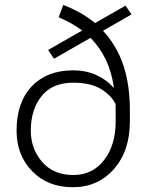

<svg xmlns="http://www.w3.org/2000/svg" viewBox="-20 -761 622 791"><path d="M404.3 -634.3Q460 -574.7 487.5 -494.1Q515.1 -413.6 515.1 -304.2V-261.2Q515.1 -139.2 449.2 -64.5Q383.3 10.3 280.3 10.3Q176.8 10.3 112.5 -55.7Q48.3 -121.6 48.3 -222.2Q48.3 -339.4 110.8 -405.3Q173.3 -471.2 281.7 -471.2Q333.5 -471.2 376.2 -452.1Q418.9 -433.1 447.8 -399.9L449.2 -400.4Q439.5 -466.8 415.3 -516.4Q391.1 -565.9 353 -605L202.6 -519L178.2 -555.2L318.4 -635.3Q296.4 -651.9 272.7 -665Q249 -678.2 221.7 -689.9L240.7 -740.7Q279.3 -725.6 311.3 -707.5Q343.3 -689.5 371.6 -666L497.1 -737.8L522 -701.7ZM456.5 -305.2Q456.5 -309.6 456.3 -318.6Q456.1 -327.6 456.1 -332.5Q437 -370.1 394 -395.3Q351.1 -420.4 281.7 -420.4Q195.8 -420.4 151.4 -365.2Q106.9 -310.1 106.9 -222.2Q106.9 -147.9 153.6 -94Q200.2 -40 282.2 -40Q360.8 -40 408.7 -101.3Q456.5 -162.6 456.5 -261.2Z"/></svg>

Font: Roboto Web
Style: Light
Weight: 300
Designer: Google
Version: Version 1.200310; 2013